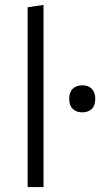

<svg xmlns="http://www.w3.org/2000/svg" viewBox="-20 -761 420 781"><path d="M92.5 0Q92.5 -55.5 92.5 -107Q92.5 -158.5 92.5 -219.5V-494Q92.5 -557 92.5 -616.5Q92.5 -676 92.5 -731.5L157 -741Q157 -680 157 -619.8Q157 -559.5 157 -494V-219.5Q157 -158.5 157 -107Q157 -55.5 157 0ZM314 -304Q291 -304 276.2 -317.8Q261.5 -331.5 261.5 -359Q261.5 -386.5 276.2 -400.2Q291 -414 315 -414Q339 -414 353.2 -399.8Q367.5 -385.5 367.5 -359Q367.5 -331.5 353.2 -317.8Q339 -304 314 -304Z"/></svg>

Font: Commissioner Thin Light
Style: Regular
Weight: 300
Version: Version 1.000